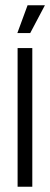

<svg xmlns="http://www.w3.org/2000/svg" viewBox="-20 -711 191 731"><path d="M47 0V-528H103V0ZM95 -585H46L85 -691H151Z"/></svg>

Font: Bricolage Grotesque 72pt Condensed ExtraLight
Style: Regular
Weight: 250
Width: 3
Designer: Mathieu Triay
Foundry: Atelier Triay
Version: Version 1.001;gftools[0.9.33.dev8+g029e19f]